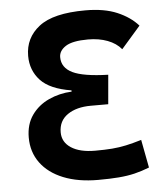

<svg xmlns="http://www.w3.org/2000/svg" viewBox="-52 -749 689 805"><g transform="rotate(-5 293.0 -346.5)"><path d="M336.9 -703.1Q416.5 -703.1 470.7 -679.9Q524.9 -656.7 557.6 -619.6L477.1 -527.3Q455.6 -553.2 419.4 -566.9Q383.3 -580.6 337.4 -580.6Q272 -580.6 243.4 -562.3Q214.8 -543.9 214.8 -516.6Q214.8 -472.2 259.8 -450.4Q304.7 -428.7 409.2 -425.8L398.4 -302.7H325.2Q264.6 -302.7 227.1 -276.9Q189.5 -251 189.5 -202.6Q189.5 -161.1 226.1 -137.2Q262.7 -113.3 326.7 -113.3Q368.2 -113.3 398.4 -115.7Q428.7 -118.2 457.3 -124.3Q485.8 -130.4 522.9 -141.6L545.4 -23.4Q513.2 -10.7 482.7 -3.4Q452.1 3.9 415.8 6.8Q379.4 9.8 329.1 9.8Q244.6 9.8 182.9 -15.1Q121.1 -40 87.6 -85.7Q54.2 -131.3 54.2 -192.4Q54.2 -248 81.5 -286.6Q108.9 -325.2 153.6 -345.7Q198.2 -366.2 250 -368.7V-374Q160.2 -388.2 120.8 -430.4Q81.5 -472.7 81.5 -533.7Q81.5 -609.4 141.6 -656.2Q201.7 -703.1 336.9 -703.1Z"/></g></svg>

Font: Cascadia Code NF
Style: Bold
Weight: 700
Monospace: yes
Designer: Aaron Bell
Foundry: Saja Typeworks
Version: Version 2404.023; ttfautohint (v1.8.4)